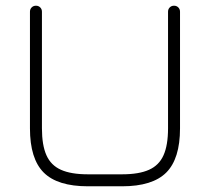

<svg xmlns="http://www.w3.org/2000/svg" viewBox="-20 -653 736 673"><path d="M288 0Q181.5 0 133.2 -48.2Q85 -96.5 85 -203V-612Q85 -621 91 -627Q97 -633 106 -633Q115 -633 121 -627Q127 -621 127 -612V-203Q127 -144 142.8 -108.8Q158.5 -73.5 193.8 -57.8Q229 -42 288 -42H408Q467 -42 502.2 -57.8Q537.5 -73.5 553.2 -108.8Q569 -144 569 -203V-612Q569 -621 575 -627Q581 -633 590 -633Q599 -633 605 -627Q611 -621 611 -612V-203Q611 -96.5 562.8 -48.2Q514.5 0 408 0Z"/></svg>

Font: Jura Light Light
Style: Regular
Weight: 300
Version: Version 5.106